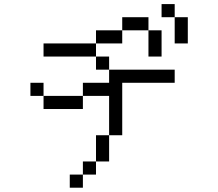

<svg xmlns="http://www.w3.org/2000/svg" viewBox="-20 -832 1040 915"><path d="M812.5 -750H750V-812.5H812.5ZM125 -437.5H187.5V-375H125ZM187.5 -375H375V-312.5H187.5ZM187.5 -625H437.5V-562.5H187.5ZM312.5 0H375V62.5H312.5ZM375 -62.5H437.5V0H375ZM375 -437.5H500V-500H812.5V-437.5H562.5V-187.5H500V-375H375ZM437.5 -187.5H500V-62.5H437.5ZM437.5 -562.5H500V-500H437.5ZM437.5 -687.5H562.5V-625H437.5ZM562.5 -750H687.5V-687.5H562.5ZM687.5 -687.5H750V-562.5H687.5ZM812.5 -750H875V-625H812.5Z"/></svg>

Font: 寒蝉点阵体 16px
Style: Regular
Weight: 400
Designer: Designed by Warren2060
Foundry: ChillType
Version: Version 1.000